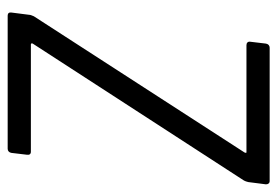

<svg xmlns="http://www.w3.org/2000/svg" viewBox="-134 -606 740 513"><g transform="rotate(90 236.5 -350.0)"><path d="M22 0H378C384 0 388 -4 389 -10L394 -52C395 -58 392 -62 386 -62H99C96 -62 96 -65 97 -67L462 -630C465 -635 466 -639 467 -643L473 -690C473 -696 470 -700 464 -700H108C102 -700 98 -696 97 -690L92 -648C91 -642 95 -638 101 -638H387C390 -638 389 -636 388 -633L24 -70C22 -65 20 -61 20 -57L14 -10C13 -4 16 0 22 0Z"/></g></svg>

Font: Barlow Semi Condensed
Style: Italic
Weight: 400
Width: 4
Italic angle: -7°
Designer: Jeremy Tribby
Foundry: Tribby Type
Version: Version 1.422;hotconv 1.0.109;makeotfexe 2.5.65596